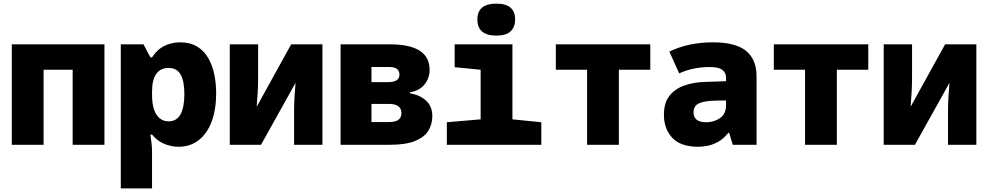

<svg xmlns="http://www.w3.org/2000/svg" viewBox="-20 -797 5440 1057"><path d="M45 0V-553H555V0H380V-413H220V0Z M645 240V-553H770L808 -481H817Q845 -525 885.5 -544.5Q926 -564 971 -564Q1027 -564 1065.5 -540.5Q1104 -517 1127 -476.5Q1150 -436 1160 -386Q1170 -336 1170 -283Q1170 -196 1146 -130Q1122 -64 1075.5 -26.5Q1029 11 962 11Q925 11 886.5 -4Q848 -19 817 -56H808Q810 -43 813.5 -14.5Q817 14 817 33V240ZM908 -129Q953 -129 974 -168Q995 -207 995 -279Q995 -350 974.5 -386.5Q954 -423 907 -423Q864 -423 840.5 -390.5Q817 -358 817 -292V-278Q817 -201 842 -165Q867 -129 908 -129Z M1245 0V-553H1401V-369Q1401 -330 1399 -294.5Q1397 -259 1393 -209L1583 -553H1755V0H1599V-189Q1599 -227 1601.5 -264Q1604 -301 1607 -341L1417 0Z M1855 0V-553H2126Q2345 -553 2345 -413Q2345 -367 2317.5 -332.5Q2290 -298 2237 -289V-283Q2290 -275 2325 -243.5Q2360 -212 2360 -158Q2360 -115 2339.5 -79.5Q2319 -44 2268 -22Q2217 0 2127 0ZM2025 -345H2118Q2179 -345 2179 -386Q2179 -428 2125 -428H2025ZM2025 -125H2119Q2157 -125 2173.5 -137.5Q2190 -150 2190 -174Q2190 -225 2121 -225H2025Z M2713 -601Q2608 -601 2608 -690Q2608 -777 2713 -777Q2766 -777 2791 -754.5Q2816 -732 2816 -690Q2816 -649 2791.5 -625Q2767 -601 2713 -601ZM2440 0V-124L2626 -140V-413L2483 -427V-553H2801V-140L2960 -124V0Z M3212 0V-413H3040V-553H3560V-413H3387V0Z M3824 11Q3727 11 3681 -38.5Q3635 -88 3635 -165Q3635 -229 3664 -267.5Q3693 -306 3744 -325Q3795 -344 3861 -346L3977 -350V-369Q3977 -398 3956 -413Q3935 -428 3886 -428Q3846 -428 3803 -420Q3760 -412 3719 -393L3665 -513Q3770 -564 3905 -564Q4029 -564 4087 -517Q4145 -470 4145 -377V0H4014L3994 -66H3990Q3962 -31 3930.5 -14.5Q3899 2 3871 6.5Q3843 11 3824 11ZM3868 -124Q3911 -124 3944 -147Q3977 -170 3977 -217V-244L3919 -243Q3858 -242 3828 -228Q3798 -214 3798 -179Q3798 -124 3868 -124Z M4412 0V-413H4240V-553H4760V-413H4587V0Z M4845 0V-553H5001V-369Q5001 -330 4999 -294.5Q4997 -259 4993 -209L5183 -553H5355V0H5199V-189Q5199 -227 5201.5 -264Q5204 -301 5207 -341L5017 0Z"/></svg>

Font: Noto Sans Mono Black
Style: Regular
Weight: 900
Designer: Monotype Design Team
Foundry: Monotype Imaging Inc.
Version: Version 2.014